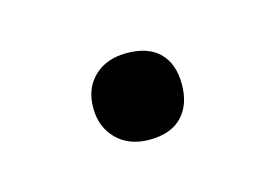

<svg xmlns="http://www.w3.org/2000/svg" viewBox="-32 -123 261 182"><g transform="rotate(-15 98.5 -31.5)"><path d="M55 -32Q55 -51 67 -62.5Q79 -74 99 -74Q120 -74 131 -63Q142 -52 142 -32Q142 -12 131 -0.5Q120 11 99 11Q79 11 67 -1Q55 -13 55 -32Z"/></g></svg>

Font: Cormorant SC
Style: Regular
Weight: 400
Designer: Christian Thalmann (Catharsis Fonts)
Foundry: Catharsis Fonts
Version: Version 4.000